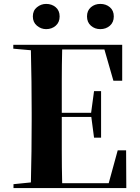

<svg xmlns="http://www.w3.org/2000/svg" viewBox="-20 -969 714 982"><path d="M625 -200 626 -7H49V-27L138 -36Q140 -117 141 -195Q142 -273 142 -351V-395Q142 -473 141 -551Q140 -629 138 -712L48 -720V-740H605V-556H560L514 -716H298Q296 -635 296 -556Q296 -477 296 -392H446L461 -503H497V-265H461L447 -371H296V-360Q296 -276 296 -196Q296 -116 298 -32H536L582 -200ZM285 -885Q285 -855 265 -837.5Q245 -820 216 -820Q190 -820 169 -837.5Q148 -855 148 -885Q148 -915 169 -932Q190 -949 216 -949Q245 -949 265 -932Q285 -915 285 -885ZM562 -885Q562 -855 542 -837.5Q522 -820 493 -820Q465 -820 445 -837.5Q425 -855 425 -885Q425 -915 445 -932Q465 -949 493 -949Q522 -949 542 -932Q562 -915 562 -885Z"/></svg>

Font: XinYuGongZhangJiaSongA
Style: Regular
Weight: 900
Designer: XinYuGong
Foundry: Adobe Systems Incorporated
Version: Version 1.00